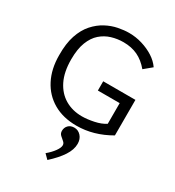

<svg xmlns="http://www.w3.org/2000/svg" viewBox="-212 -753 1048 1151"><g transform="rotate(30 312.5 -177.5)"><path d="M344 10Q251 10 183.5 -29Q116 -68 79.5 -139Q43 -210 43 -304Q42 -385 61 -441.5Q80 -498 113 -535Q146 -572 185.5 -593Q225 -614 265.5 -622Q306 -630 340 -630Q387 -630 431.5 -616.5Q476 -603 512 -580Q548 -557 570 -525L517 -481Q481 -524 438 -544.5Q395 -565 339 -565Q297 -565 257.5 -553Q218 -541 186.5 -513.5Q155 -486 136.5 -438.5Q118 -391 118 -319Q118 -232 147 -173.5Q176 -115 227 -85Q278 -55 344 -55Q380 -55 425.5 -64.5Q471 -74 501 -94V-237H350V-301H573V-55Q461 10 344 10ZM296 275 266 245Q295 221 313.5 195.5Q332 170 332 153Q332 139 320 129.5Q308 120 296 108.5Q284 97 284 80Q284 57 299 41.5Q314 26 340 26Q367 26 386 47Q405 68 405 101Q405 141 377 184Q349 227 296 275Z"/></g></svg>

Font: Inconsolata Expanded
Style: Regular
Weight: 400
Width: 7
Monospace: yes
Designer: Raph Levien, Cyreal, Brenton Simpson
Foundry: Raph Levien, Cyreal, Google
Version: Version 3.100; ttfautohint (v1.8.4.7-5d5b)